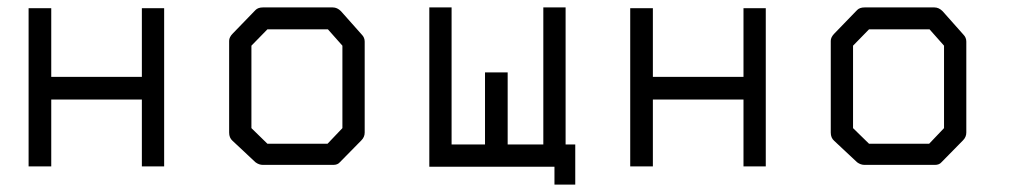

<svg xmlns="http://www.w3.org/2000/svg" viewBox="-20 -497 2740 517"><path d="M57 -475H118V-290H362V-475H422V-49H362V-229H118V-49H57Z M657 -374V-152L700 -110H862L902 -152V-374L863 -418H700ZM607 -407 668 -470Q675 -477 688 -477H876Q888 -477 898 -467L954 -404Q962 -396 962 -385V-140Q962 -128 953 -119L895 -60Q889 -53 877.5 -53H874H688Q677.5 -53 668 -60L606 -118Q597 -126 597 -140V-387Q597 -397 607 -407Z M1529 -108V0H1473V-48H1136V-477H1196V-108H1286V-302H1347V-108H1443V-477H1503V-108Z M1677 -475H1738V-290H1982V-475H2042V-49H1982V-229H1738V-49H1677Z M2277 -374V-152L2320 -110H2482L2522 -152V-374L2483 -418H2320ZM2227 -407 2288 -470Q2295 -477 2308 -477H2496Q2508 -477 2518 -467L2574 -404Q2582 -396 2582 -385V-140Q2582 -128 2573 -119L2515 -60Q2509 -53 2497.5 -53H2494H2308Q2297.5 -53 2288 -60L2226 -118Q2217 -126 2217 -140V-387Q2217 -397 2227 -407Z"/></svg>

Font: 3270 Nerd Font
Style: Regular
Weight: 400
Monospace: yes
Version: Version 3.0.1;Nerd Fonts 3.3.0